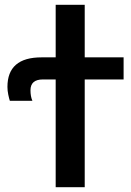

<svg xmlns="http://www.w3.org/2000/svg" viewBox="-20 -780 544 800"><path d="M212 0H333V-449H495V-541H333V-760H212V-541H153Q11 -541 11 -418Q11 -402 14.5 -385.5Q18 -369 21 -360H115Q107 -378 107 -404Q107 -449 159 -449H212Z"/></svg>

Font: Noto Sans Display Medium
Style: Regular
Weight: 500
Designer: Monotype Design Team
Foundry: Monotype Imaging Inc.
Version: Version 1.900